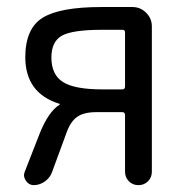

<svg xmlns="http://www.w3.org/2000/svg" viewBox="-20 -540 540 560"><path d="M129.9 -372.1Q129.9 -322.3 163.6 -300.8Q197.3 -279.3 278.3 -279.3H336.9Q344.7 -279.3 344.7 -288.1V-445.3Q344.7 -453.1 336.9 -453.1H278.3Q191.4 -453.1 160.6 -436Q129.9 -418.9 129.9 -372.1ZM78.1 0Q64.5 0 55.7 -12.7Q46.9 -25.4 51.8 -38.1L95.7 -150.4Q121.1 -213.9 153.3 -234.4Q154.3 -234.4 154.3 -235.4Q154.3 -237.3 153.3 -237.3Q54.7 -267.6 53.7 -372.1Q53.7 -457 104.5 -488.3Q155.3 -519.5 275.4 -519.5H366.2Q389.6 -519.5 406.2 -502.9Q422.9 -486.3 422.9 -462.9V-39.1Q422.9 -22.5 411.6 -11.2Q400.4 0 383.8 0Q367.2 0 356 -11.2Q344.7 -22.5 344.7 -39.1V-204.1Q344.7 -212.9 336.9 -212.9H260.7Q224.6 -212.9 205.1 -199.2Q185.5 -185.5 173.8 -152.3L131.8 -38.1Q126 -21.5 110.8 -10.7Q95.7 0 78.1 0Z"/></svg>

Font: Rounded Mgen+ 2m regular
Style: Regular
Weight: 400
Designer: [Source Han Sans]
Ryoko NISHIZUKA  (kana & ideographs); Paul D. Hunt (Latin, Greek & Cyrillic); Wenlong ZHANG  (bopomofo
Version: Version 1.059.20150602